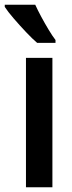

<svg xmlns="http://www.w3.org/2000/svg" viewBox="-47 -879 302 806"><path d="M173 -93H62V-636H173ZM101 -859Q111 -837 126 -809Q141 -781 157 -754.5Q173 -728 186 -711V-699H109Q90 -715 63 -743.5Q36 -772 11 -801Q-14 -830 -27 -850V-859Z"/></svg>

Font: Noto Sans Kannada UI ExtraCondensed SemiBold
Style: Regular
Weight: 600
Width: 2
Designer: Jelle Bosma - Monotype Design Team
Foundry: Monotype Imaging Inc.
Version: Version 2.005; ttfautohint (v1.8.4.7-5d5b)